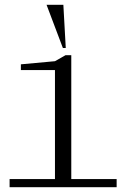

<svg xmlns="http://www.w3.org/2000/svg" viewBox="-20 -780 540 800"><path d="M20 0V-34H209V-488H67V-512L209 -525L253 -550H277V-34H466V0ZM242 -580 174 -760H244L254 -580Z"/></svg>

Font: Xanh Mono
Style: Regular
Weight: 400
Monospace: yes
Designer: Lam Bao, Duy Dao
Foundry: Yellow Type Foundry
Version: Version 3.101; ttfautohint (v1.8.3)